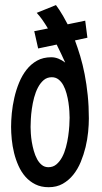

<svg xmlns="http://www.w3.org/2000/svg" viewBox="-20 -740 408 769"><path d="M258.8 -268.6Q258.8 -278.8 257.8 -294.9Q256.8 -311 254.2 -329.1Q251.5 -347.2 246.6 -365.2Q241.7 -383.3 233.9 -397.9Q226.1 -412.6 214.6 -421.6Q203.1 -430.7 187.5 -430.7Q168.5 -430.7 155 -419.2Q141.6 -407.7 132.1 -389.6Q122.6 -371.6 116.7 -349.4Q110.8 -327.1 107.7 -304.9Q104.5 -282.7 103.5 -263.2Q102.5 -243.7 102.5 -231.4Q102.5 -221.2 103.5 -205.3Q104.5 -189.5 107.4 -171.4Q110.4 -153.3 115.5 -135.5Q120.6 -117.7 128.4 -103Q136.2 -88.4 147.5 -79.3Q158.7 -70.3 173.8 -70.3Q192.4 -70.3 205.8 -81.5Q219.2 -92.8 228.8 -110.6Q238.3 -128.4 244.1 -150.4Q250 -172.4 253.2 -194.6Q256.3 -216.8 257.6 -236.3Q258.8 -255.9 258.8 -268.6ZM321.3 -657.2 330.1 -588.9 280.3 -578.1Q291 -549.3 301.3 -515.4Q311.5 -481.4 319.1 -442.4Q326.7 -403.3 331.3 -358.9Q335.9 -314.5 335.9 -265.6Q335.9 -241.2 333 -211.4Q330.1 -181.6 322.8 -151.1Q315.4 -120.6 303.5 -91.6Q291.5 -62.5 273.4 -40Q255.4 -17.6 231.2 -3.9Q207 9.8 174.8 9.8Q144.5 9.8 121.6 -1.7Q98.6 -13.2 82 -32Q65.4 -50.8 54.2 -75.7Q43 -100.6 36.4 -127.4Q29.8 -154.3 27.1 -181.6Q24.4 -209 24.4 -232.4Q24.4 -256.8 27.3 -287.1Q30.3 -317.4 37.4 -348.4Q44.4 -379.4 56.4 -408.7Q68.4 -438 86.2 -460.7Q104 -483.4 128.4 -497.1Q152.8 -510.7 185.5 -510.7Q200.2 -510.7 214.4 -504.9Q228.5 -499 241.2 -489.3Q233.9 -504.9 225.3 -523.7Q216.8 -542.5 207 -561.5L132.8 -545.9L117.2 -615.2L171.9 -626Q160.6 -645 149.4 -660.9Q138.2 -676.8 127 -688.5L204.1 -719.7Q210 -711.4 217.8 -700.2Q224.1 -690.4 232.7 -676Q241.2 -661.6 251 -642.6Z"/></svg>

Font: Maiden Orange
Style: Regular
Weight: 400
Designer: Astigmatic (AOETI)
Foundry: Astigmatic (AOETI)
Version: Version 1.000